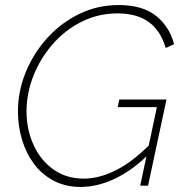

<svg xmlns="http://www.w3.org/2000/svg" viewBox="-20 -735 728 760"><path d="M299 5Q239 5 192 -20Q145 -45 114 -87Q83 -129 67 -182.5Q51 -236 51 -293Q51 -374 82 -449.5Q113 -525 167.5 -585Q222 -645 294 -680Q366 -715 450 -715Q545 -715 598.5 -671.5Q652 -628 669 -560L636 -545Q616 -614 568.5 -648Q521 -682 446 -682Q369 -682 303 -649Q237 -616 188 -559.5Q139 -503 112 -434Q85 -365 85 -294Q85 -223 112.5 -162Q140 -101 191 -64.5Q242 -28 311 -28Q375 -28 442.5 -63Q510 -98 583 -173L574 -130Q508 -63 437.5 -29Q367 5 299 5ZM601 -311H446L452 -341H639L566 0H535Z"/></svg>

Font: Raleway Thin ExtraLight
Style: Italic
Weight: 250
Italic angle: -12°
Version: Version 4.026